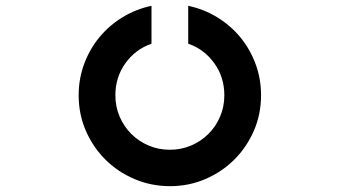

<svg xmlns="http://www.w3.org/2000/svg" viewBox="-20 -641 1166 659"><path d="M250 -314Q250 -371 269 -422Q288 -473 321.5 -513.5Q355 -554 401 -582Q447 -610 500 -621V-491Q445 -472 410.5 -424Q376 -376 376 -314Q376 -275 390.5 -241Q405 -207 430.5 -181.5Q456 -156 490 -141.5Q524 -127 563 -127Q602 -127 636 -141.5Q670 -156 695.5 -181.5Q721 -207 735.5 -241Q750 -275 750 -314Q750 -376 715.5 -424Q681 -472 626 -491V-621Q679 -610 725 -582Q771 -554 804.5 -513.5Q838 -473 857 -422Q876 -371 876 -314Q876 -249 851.5 -192.5Q827 -136 784.5 -93.5Q742 -51 685 -26.5Q628 -2 564 -2Q499 -2 441.5 -26.5Q384 -51 341.5 -93.5Q299 -136 274.5 -192.5Q250 -249 250 -314Z"/></svg>

Font: Eyechart
Style: Regular
Weight: 400
Designer: Peter Wiegel
Foundry: Peter Wiegel
Version: Version 1.000